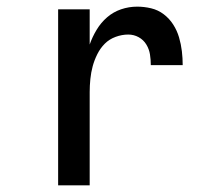

<svg xmlns="http://www.w3.org/2000/svg" viewBox="-20 -558 640 578"><path d="M155 0V-530H250V-424Q258 -447 271 -468.5Q284 -490 302.5 -506Q321 -522 344.5 -530Q368 -538 393 -538Q414 -538 435 -533Q456 -528 473 -515Q490 -502 501.5 -484Q513 -466 519 -445.5Q525 -425 527.5 -404Q530 -383 530 -362H434Q434 -378 431.5 -394Q429 -410 420.5 -424Q412 -438 397.5 -446Q383 -454 366 -454Q347 -454 328 -447Q309 -440 295.5 -426.5Q282 -413 273 -395Q264 -377 259 -358.5Q254 -340 252 -320Q250 -300 250 -281V0Z"/></svg>

Font: Iosevka Curly Medium Extended
Style: Regular
Weight: 500
Width: 7
Monospace: yes
Designer: Belleve Invis
Foundry: Belleve Invis
Version: Version 11.1.0; ttfautohint (v1.8.3)